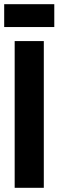

<svg xmlns="http://www.w3.org/2000/svg" viewBox="-35 -896 279 916"><path d="M35 0V-700H174V0ZM-15 -767V-876H224V-767Z"/></svg>

Font: Georama Condensed
Style: Bold
Weight: 700
Width: 3
Designer: Jean-Baptiste Levee
Foundry: Production Type
Version: Version 1.000